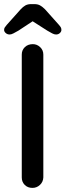

<svg xmlns="http://www.w3.org/2000/svg" viewBox="-25 -915 319 935"><path d="M186 -51Q185 -29 169.5 -14.5Q154 0 133 0Q110 0 95.5 -14.5Q81 -29 81 -51V-649Q81 -671 96 -685.5Q111 -700 135 -700Q155 -700 170.5 -685.5Q186 -671 186 -649ZM150 -822 65 -766Q51 -758 40.5 -752.5Q30 -747 22 -747Q11 -747 3 -754Q-5 -761 -5 -769Q-5 -776 -2 -781Q1 -786 8 -794L76 -870Q87 -882 98.5 -888.5Q110 -895 127 -895H142Q159 -895 170.5 -888.5Q182 -882 194 -870L261 -795Q269 -786 271.5 -781Q274 -776 274 -769Q274 -761 266.5 -754Q259 -747 248 -747Q239 -747 229 -752.5Q219 -758 205 -766L119 -821Z"/></svg>

Font: Quicksand Light SemiBold
Style: Regular
Weight: 600
Version: Version 3.006